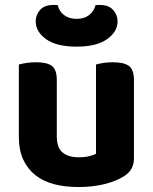

<svg xmlns="http://www.w3.org/2000/svg" viewBox="-20 -739 616 774"><path d="M520 -100Q520 -53 479 -28Q447 -8 400 3.5Q353 15 296 15Q242 15 198 3.5Q154 -8 122.5 -33Q91 -58 73.5 -96Q56 -134 56 -188V-479Q67 -482 85 -485Q103 -488 125 -488Q170 -488 189.5 -473Q209 -458 209 -416V-189Q209 -144 232 -124.5Q255 -105 297 -105Q323 -105 340.5 -109.5Q358 -114 367 -119V-479Q377 -482 395 -485Q413 -488 435 -488Q480 -488 500 -473Q520 -458 520 -416ZM289 -663Q320 -663 339.5 -678.5Q359 -694 365 -718Q370 -719 374 -719Q378 -719 383 -719Q418 -719 436 -699Q454 -679 454 -653Q454 -611 411.5 -581Q369 -551 289 -551Q208 -551 166 -581Q124 -611 124 -653Q124 -679 141.5 -699Q159 -719 195 -719Q200 -719 204 -719Q208 -719 213 -718Q218 -694 238 -678.5Q258 -663 289 -663Z"/></svg>

Font: Baloo Chettan 2
Style: Bold
Weight: 700
Designer: Maithili Shingre, Unnati Kotecha and Ek Type
Foundry: Ek Type
Version: Version 1.640;hotconv 1.0.111;makeotfexe 2.5.65597; ttfautoh